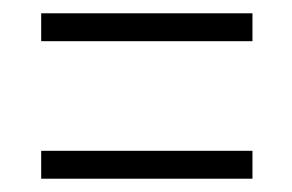

<svg xmlns="http://www.w3.org/2000/svg" viewBox="-20 -461 440 289"><path d="M42 -399V-441H360V-399ZM42 -192V-234H360V-192Z"/></svg>

Font: Inconsolata Condensed Light
Style: Regular
Weight: 300
Width: 3
Monospace: yes
Designer: Raph Levien, Cyreal, Brenton Simpson
Foundry: Raph Levien, Cyreal, Google
Version: Version 3.001; ttfautohint (v1.8.2.53-6de2)